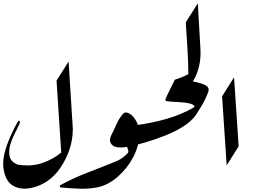

<svg xmlns="http://www.w3.org/2000/svg" viewBox="-20 -1162 1563 1182"><path d="M328.1 -665.5 402.3 -783.2 426.8 -393.1Q427.7 -384.3 427.7 -379.4L428.7 -368.2L428.2 -366.2Q428.2 -302.2 407.2 -240.5Q386.2 -178.7 349.6 -126Q294.4 -46.9 210.9 -16.1Q167.5 -0.5 130.9 -0.5Q96.7 -0.5 67.9 -14.6Q8.3 -43.5 0 -139.2Q-0.5 -147 -0.5 -154.8Q-0.5 -248.5 87.4 -409.2Q92.3 -418.5 96.7 -418.5Q98.1 -418.5 99.6 -418Q102.5 -416.5 102.5 -411.6Q102.5 -406.2 99.1 -397.5Q87.4 -371.6 69.1 -335.9Q50.8 -300.3 41.5 -264.6Q36.6 -244.6 36.6 -226.1Q36.6 -211.4 40 -197.3Q47.4 -166 87.4 -148.9Q119.1 -143.6 148.4 -143.6Q196.8 -143.6 239.7 -158.2Q308.6 -182.1 356.9 -223.1Z M577.6 -8.3Q532.2 0 485.4 0Q475.6 0 465.3 -0.5Q408.2 -2.4 353.5 -8.3Q348.1 -8.3 348.1 -14.2Q348.1 -19.5 352.5 -22.5Q430.2 -65.4 517.6 -98.9Q605 -132.3 691.4 -167.5Q735.8 -185.1 767.6 -220.7Q770 -224.1 770 -229.5Q770 -233.4 769 -238.3Q766.1 -250.5 760.7 -258.3Q743.2 -253.9 723.6 -253.9Q716.3 -253.9 709 -254.9Q681.2 -256.8 668.5 -271.5Q657.2 -283.7 657.2 -299.8Q657.2 -314.5 666.5 -332.5Q683.1 -364.7 698.2 -399.4Q713.4 -434.1 737.3 -460.9Q745.1 -469.7 755.4 -469.7Q760.3 -469.7 765.6 -467.8Q782.7 -461.4 791.5 -452.6Q837.9 -405.3 837.9 -338.9V-332.5Q835.4 -261.7 800 -194.1Q764.6 -126.5 704.8 -74Q645 -21.5 577.6 -8.3Z M1167.5 -497.6Q1175.8 -501.5 1178.2 -506.3Q1174.8 -518.6 1146 -525.4Q1113.3 -532.7 1067.9 -534.2Q1022.5 -535.6 1003.4 -540Q994.6 -541.5 1002 -559.1Q1014.2 -587.4 1028.1 -614.5Q1042 -641.6 1056.2 -670.9H1056.6Q1087.9 -672.4 1157.2 -662.1Q1226.6 -651.9 1253.9 -630.9Q1271.5 -616.7 1260 -589.8Q1248.5 -563 1241.7 -548.3Q1229.5 -523.4 1215.6 -501.2Q1201.7 -479 1187 -456.1Q1113.8 -344.7 797.4 -264.2Q780.3 -260.7 774.4 -259.3L798.8 -388.2H799.8L801.3 -388.7L801.8 -389.2Q1033.2 -418.9 1167.5 -497.6Z M1202.6 -743.2Q1187.5 -683.1 1146.5 -629.4L1048.3 -654.3L1055.7 -670.9Q1073.2 -676.8 1096.9 -685.8Q1120.6 -694.8 1139.6 -706.1Q1139.2 -782.7 1133.8 -866Q1128.4 -949.2 1123.5 -1024.4L1197.8 -1141.6L1214.4 -851.6Q1216.8 -795.9 1202.6 -743.2Z M1347.2 -568.8 1420.9 -686 1449.2 -261.2 1375.5 -144Z"/></svg>

Font: Aref Ruqaa
Style: Regular
Weight: 400
Designer: Abdullah Aref
Version: Version 1.002